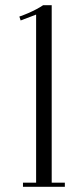

<svg xmlns="http://www.w3.org/2000/svg" viewBox="-20 -719 284 739"><path d="M119 0H179V-699H146Q134.9 -691.4 119.8 -683.4Q104.6 -675.4 88.2 -668.3Q71.8 -661.2 54.5 -655.2L59.5 -640.2Q63.4 -641.5 74.1 -645.8Q84.9 -650 97.7 -654.7Q110.5 -659.4 119 -662.9ZM179 -16V0H229.6V-16ZM68.4 -16V0H119V-16Z"/></svg>

Font: Emberly Black
Style: Regular
Weight: 900
Designer: Rajesh Rajput
Foundry: Rajesh Rajput
Version: Version 1.000